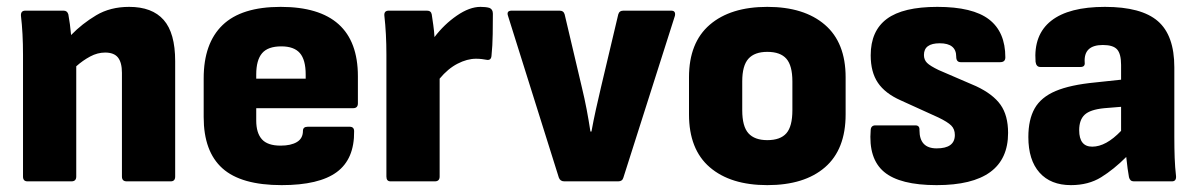

<svg xmlns="http://www.w3.org/2000/svg" viewBox="-20 -528 3486 559"><path d="M60 0Q47 0 47 -14V-368Q47 -400 45.5 -428.5Q44 -457 41 -482Q40 -497 54 -497H165Q176 -497 179 -486Q184 -459 187 -426Q219 -459 260 -483.5Q301 -508 356 -508Q423 -508 456.5 -470Q490 -432 490 -350V-14Q490 0 477 0H349Q335 0 335 -14V-316Q335 -346 323.5 -360.5Q312 -375 286 -375Q264 -375 242.5 -363.5Q221 -352 202 -335V-14Q202 0 188 0Z M800 11Q682 11 627.5 -38Q573 -87 573 -187V-300Q573 -402 628 -455Q683 -508 797 -508Q1022 -508 1022 -306V-227Q1022 -213 1008 -213H726V-177Q726 -141 742.5 -122.5Q759 -104 797 -104Q827 -104 844.5 -114.5Q862 -125 862 -147Q862 -159 876 -159H998Q1011 -159 1011 -146Q1012 -65 960.5 -27Q909 11 800 11ZM726 -299H870V-311Q870 -354 853 -373.5Q836 -393 799 -393Q760 -393 743 -373Q726 -353 726 -311Z M1117 0Q1105 0 1105 -14V-369Q1105 -430 1099 -483Q1098 -497 1112 -497H1223Q1235 -497 1237 -486Q1239 -472 1241.5 -455Q1244 -438 1245 -420Q1273 -457 1310 -482.5Q1347 -508 1379 -508Q1395 -508 1405 -505Q1415 -501 1415 -488Q1415 -462 1414.5 -428.5Q1414 -395 1411 -366Q1410 -351 1396 -354Q1391 -355 1383 -356Q1375 -357 1366 -357Q1340 -357 1312 -342.5Q1284 -328 1260 -299V-14Q1260 0 1246 0Z M1623 0Q1611 0 1607 -11L1459 -482Q1454 -497 1470 -497H1609Q1621 -497 1624 -486L1674 -274Q1682 -241 1688 -209.5Q1694 -178 1699 -145H1702Q1708 -178 1715 -209.5Q1722 -241 1730 -275L1780 -486Q1783 -497 1795 -497H1934Q1948 -497 1945 -482L1795 -11Q1792 0 1780 0Z M2214 11Q2107 11 2046.5 -41Q1986 -93 1986 -195V-303Q1986 -404 2046.5 -456Q2107 -508 2214 -508Q2321 -508 2381.5 -456Q2442 -404 2442 -303V-195Q2442 -93 2382 -41Q2322 11 2214 11ZM2214 -120Q2252 -120 2269.5 -140Q2287 -160 2287 -207V-291Q2287 -337 2269.5 -357Q2252 -377 2214 -377Q2177 -377 2159 -357Q2141 -337 2141 -291V-207Q2141 -160 2159 -140Q2177 -120 2214 -120Z M2707 11Q2600 11 2554 -27.5Q2508 -66 2515 -150Q2516 -163 2529 -163H2645Q2658 -163 2657 -149Q2657 -96 2707 -96Q2760 -96 2760 -135Q2760 -152 2749.5 -162.5Q2739 -173 2712 -186L2602 -236Q2557 -256 2536 -287Q2515 -318 2515 -367Q2515 -438 2562 -473Q2609 -508 2709 -508Q2812 -508 2859.5 -471.5Q2907 -435 2907 -361Q2907 -347 2892 -347H2777Q2764 -347 2764 -363Q2764 -402 2716 -402Q2670 -402 2670 -368Q2670 -354 2679 -345Q2688 -336 2713 -324L2822 -277Q2871 -254 2893 -223Q2915 -192 2915 -141Q2915 11 2707 11Z M3098 11Q3039 11 3006.5 -25.5Q2974 -62 2974 -129Q2974 -180 2992.5 -212.5Q3011 -245 3053.5 -263Q3096 -281 3169 -288L3244 -296V-339Q3244 -371 3232.5 -384Q3221 -397 3191 -397Q3135 -397 3138 -347Q3140 -333 3126 -333H3009Q2997 -333 2995 -348Q2989 -427 3040.5 -467.5Q3092 -508 3197 -508Q3303 -508 3351 -466.5Q3399 -425 3399 -332V-129Q3399 -96 3400 -68.5Q3401 -41 3404 -15Q3405 0 3392 0H3281Q3270 0 3267 -12Q3263 -33 3259 -71Q3223 -35 3186 -12Q3149 11 3098 11ZM3122 -149Q3122 -101 3160 -101Q3200 -101 3244 -147V-217L3195 -213Q3154 -209 3138 -194Q3122 -179 3122 -149Z"/></svg>

Font: Sofia Sans Semi Condensed Black
Style: Regular
Weight: 900
Designer: Botio Nikoltchev, Ani Petrova
Foundry: lettersoup
Version: Version 4.100; ttfautohint (v1.8.4.7-5d5b)